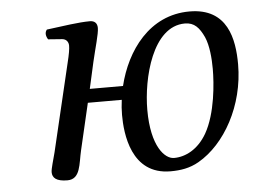

<svg xmlns="http://www.w3.org/2000/svg" viewBox="-40 -488 725 547"><g transform="rotate(-5 322.5 -214.5)"><path d="M102 -72C97 -52 89 -27 89 -17C89 -1 100 10 132 10C170 10 169 -34 178 -72L209 -205H306C304 -190 303 -176 303 -162C303 -109 314 10 427 10C455 10 482 6 508 -9C585 -53 645 -159 645 -277C645 -349 629 -439 520 -439C405 -439 337 -343 313 -244H218L235 -320C244 -359 256 -398 256 -415C256 -429 248 -436 235 -436C203 -436 158 -429 111 -423C104 -415 106 -404 112 -395L152 -392C164 -391 170 -382 170 -372C170 -363 168 -349 161 -321ZM376 -170C376 -260 411 -406 504 -406C531 -406 545 -390 558 -362C569 -337 572 -300 572 -270C572 -230 566 -144 534 -88C509 -45 473 -27 440 -27C414 -27 376 -65 376 -170Z"/></g></svg>

Font: Libertinus Serif
Style: Italic
Weight: 400
Italic angle: -12°
Designer: Philipp H. Poll, Khaled Hosny
Foundry: Caleb Maclennan
Version: Version 7.050;RELEASE